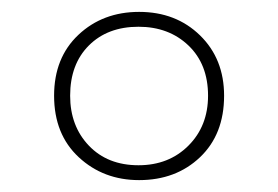

<svg xmlns="http://www.w3.org/2000/svg" viewBox="-20 -744 468 323"><path d="M214 -441Q154 -441 112.5 -479.5Q71 -518 71 -583Q71 -647 112 -685.5Q153 -724 214 -724Q276 -724 316.5 -684.5Q357 -645 357 -583Q357 -518 316.5 -479.5Q276 -441 214 -441ZM213 -466Q264 -466 297 -499Q330 -532 330 -583Q330 -636 297 -667.5Q264 -699 213 -699Q161 -699 129.5 -667.5Q98 -636 98 -583Q98 -532 129.5 -499Q161 -466 213 -466Z"/></svg>

Font: Noto Sans Lao Looped Thin
Style: Regular
Weight: 100
Designer: Mark Frömberg, Ben Mitchell
Foundry: The Fontpad Ltd
Version: Version 1.002; ttfautohint (v1.8.4.7-5d5b)